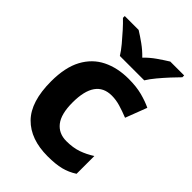

<svg xmlns="http://www.w3.org/2000/svg" viewBox="-227 -862 969 969"><g transform="rotate(45 257.0 -378.0)"><path d="M300 10Q178 10 111.5 -57.5Q45 -125 45 -270Q45 -370 79 -433Q113 -496 173.5 -526Q234 -556 313 -556Q369 -556 410.5 -545Q452 -534 483 -519L439 -404Q404 -418 373.5 -427Q343 -436 313 -436Q197 -436 197 -271Q197 -189 227.5 -150Q258 -111 313 -111Q360 -111 396 -123.5Q432 -136 466 -158V-31Q432 -9 394.5 0.5Q357 10 300 10ZM200 -606Q186 -629 163.5 -656Q141 -683 117.5 -709Q94 -735 75 -753V-766H174Q200 -750 230 -728.5Q260 -707 286 -680Q312 -707 343 -728.5Q374 -750 400 -766H499V-753Q481 -735 457 -709Q433 -683 410.5 -656Q388 -629 374 -606Z"/></g></svg>

Font: RS Noto Sans
Style: Bold
Weight: 700
Designer: Monotype Design Team
Foundry: Monotype Imaging Inc.
Version: Version 3.10